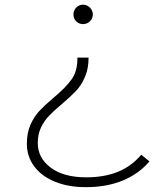

<svg xmlns="http://www.w3.org/2000/svg" viewBox="-20 -604 660 802"><path d="M286.7 -543.3Q286.7 -560 298.3 -572.2Q310 -584.4 326.7 -584.4Q343.3 -584.4 355.6 -572.2Q367.8 -560 367.8 -543.3Q367.8 -526.7 355.6 -515Q343.3 -503.3 326.7 -503.3Q310 -503.3 298.3 -515Q286.7 -526.7 286.7 -543.3ZM92.2 -3.3Q92.2 -48.9 107.2 -82.8Q122.2 -116.7 143.9 -140Q165.6 -163.3 202.2 -194.4Q253.3 -236.7 278.9 -272.2Q304.4 -307.8 303.3 -363.3H350Q350 -317.8 335 -282.8Q320 -247.8 297.2 -223.9Q274.4 -200 237.8 -168.9Q203.3 -140 183.9 -119.4Q164.4 -98.9 151.1 -71.1Q137.8 -43.3 137.8 -6.7Q137.8 55.6 191.7 96.1Q245.6 136.7 340 136.7Q416.7 136.7 473.3 113.3Q530 90 570 42.2L604.4 70Q560 122.2 492.8 150Q425.6 177.8 337.8 177.8Q264.4 177.8 208.3 154.4Q152.2 131.1 122.2 90Q92.2 48.9 92.2 -3.3Z"/></svg>

Font: Paperlogy 2 ExtraLight
Style: Regular
Weight: 250
Designer: redesigned by Lee Juim, glyphs from Gmarket Sans & Montserrat
Foundry: PT&
Version: Version 1.001